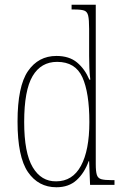

<svg xmlns="http://www.w3.org/2000/svg" viewBox="-20 -780 518 810"><path d="M218 10Q142 10 98 -54Q54 -118 54 -267Q54 -416 98 -480Q142 -544 218 -544Q272 -544 305 -516.5Q338 -489 357 -444H361Q358 -468 357 -493.5Q356 -519 356 -544V-658Q356 -697 352 -714Q348 -731 335 -735.5Q322 -740 293 -740H282V-760H384V-88Q384 -57 388.5 -42.5Q393 -28 407.5 -24Q422 -20 452 -20H463V0H360L356 -100H354Q336 -50 303 -20Q270 10 218 10ZM217 -15Q286 -15 321.5 -80.5Q357 -146 357 -265Q357 -389 327.5 -454Q298 -519 221 -519Q153 -519 117.5 -459Q82 -399 82 -265Q82 -135 118 -74.5Q154 -14 217 -15Z"/></svg>

Font: Noto Serif Ethiopic Condensed Thin
Style: Regular
Weight: 100
Width: 3
Designer: Monotype Design Team
Foundry: Monotype Imaging Inc.
Version: Version 2.102; ttfautohint (v1.8.4.7-5d5b)